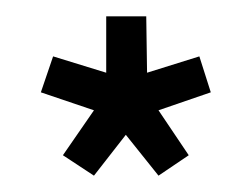

<svg xmlns="http://www.w3.org/2000/svg" viewBox="-20 -504 308 235"><path d="M224 -435 160 -415 159 -484H110V-415L45 -435L30 -391L95 -369L57 -314L95 -289L134 -339L174 -289L211 -314L174 -369L238 -391Z"/></svg>

Font: Hussar Tani
Style: Bold
Weight: 700
Foundry: Cannot Into Space Fonts
Version: Version 0.92